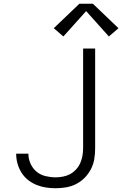

<svg xmlns="http://www.w3.org/2000/svg" viewBox="-20 -993 650 1021"><path d="M276 8Q250 8 224 4Q198 0 173.5 -10Q149 -20 128.5 -36.5Q108 -53 94 -75.5Q80 -98 73 -123.5Q66 -149 66 -175Q66 -175 66 -175.5Q66 -176 66 -176H131Q131 -176 131 -175.5Q131 -175 131 -175Q131 -148 142.5 -122.5Q154 -97 174.5 -80Q195 -63 222 -56.5Q249 -50 276 -50Q296 -50 316 -54Q336 -58 353.5 -67.5Q371 -77 385 -92.5Q399 -108 407 -126.5Q415 -145 418.5 -165Q422 -185 422 -205V-735H486V-205Q486 -176 481.5 -148Q477 -120 464 -94.5Q451 -69 431 -48.5Q411 -28 386 -15Q361 -2 332.5 3Q304 8 276 8ZM317 -799 266 -843 402 -973H474L610 -843L559 -799L438 -934Z"/></svg>

Font: Iosevka Aile Custom Light
Style: Regular
Weight: 300
Designer: Belleve Invis
Foundry: Belleve Invis
Version: Version 17.0.2; ttfautohint (v1.8.3)